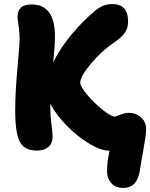

<svg xmlns="http://www.w3.org/2000/svg" viewBox="-20 -733 743 950"><path d="M163.1 12.2Q101.1 12.2 78.1 -31.5Q55.2 -75.2 55.2 -187Q55.2 -273.4 66.2 -394Q77.1 -514.6 77.1 -537.1Q77.1 -571.3 72 -605Q66.9 -638.7 66.9 -649.9Q66.9 -679.7 83.3 -695.3Q99.6 -710.9 137.2 -710.9Q252 -710.9 252 -551.8Q252 -511.7 243.2 -423.8Q275.9 -492.2 332.5 -560.5Q389.2 -628.9 451.2 -680.2Q489.3 -712.9 535.2 -712.9Q613.8 -712.9 613.8 -627Q613.8 -594.7 597.9 -571Q582 -547.4 542 -521Q482.4 -480.5 429.7 -417.5Q377 -354.5 377 -324.2Q377 -305.2 411.6 -263.9Q446.3 -222.7 488.3 -189.2Q530.3 -155.8 548.8 -155.8Q550.3 -155.8 574.5 -165.3Q598.6 -174.8 620.1 -174.8Q650.9 -174.8 677 -152.8Q703.1 -130.9 703.1 -91.8Q703.1 -65.9 689.9 5.6Q676.8 77.1 672.9 106Q660.6 196.8 589.8 196.8Q551.3 196.8 531 173.6Q510.7 150.4 509.8 119.1Q508.3 75.2 522 12.2H518.1Q478 12.2 420.2 -22.9Q362.3 -58.1 309.1 -112.5Q255.9 -167 229 -220.2V-192.9Q229 -159.7 234.6 -117.4Q240.2 -75.2 240.2 -56.2Q240.2 -24.4 219.5 -6.1Q198.7 12.2 163.1 12.2Z"/></svg>

Font: Shantell Sans Normal
Style: Regular
Weight: 800
Designer: Stephen Nixon, Anya Danilova, Shantell Martin
Foundry: Arrow Type
Version: Version 1.006;[559af2be0]